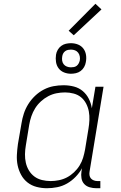

<svg xmlns="http://www.w3.org/2000/svg" viewBox="-20 -990 640 1018"><path d="M229 8Q201 8 174 1Q147 -6 126 -22.5Q105 -39 92 -63Q79 -87 73.5 -113.5Q68 -140 69.5 -168.5Q71 -197 75 -226L94 -336Q98 -362 106.5 -388Q115 -414 130 -438Q145 -462 166 -482Q187 -502 212 -515Q237 -528 263.5 -533Q290 -538 317 -538Q346 -538 372.5 -531Q399 -524 419 -507Q439 -490 451 -466Q463 -442 467 -416L486 -530H529L455 -81Q453 -71 454.5 -61Q456 -51 462 -44Q468 -37 477.5 -33.5Q487 -30 497 -30H512V8H491Q473 8 455.5 3Q438 -2 426.5 -14.5Q415 -27 412 -45Q409 -63 412 -81L415 -98Q401 -73 380.5 -52Q360 -31 335.5 -17Q311 -3 283.5 2.5Q256 8 229 8Q229 8 229 8Q229 8 229 8ZM249 -30Q270 -30 292.5 -34.5Q315 -39 335 -49.5Q355 -60 372.5 -76.5Q390 -93 402 -112.5Q414 -132 420.5 -153.5Q427 -175 431 -197L449 -307Q453 -330 454 -353.5Q455 -377 451 -399Q447 -421 436.5 -441Q426 -461 409.5 -474.5Q393 -488 370.5 -494Q348 -500 325 -500Q302 -500 279.5 -495.5Q257 -491 236 -480Q215 -469 197 -452.5Q179 -436 166.5 -416Q154 -396 146.5 -374Q139 -352 135 -329L117 -219Q113 -196 112.5 -172.5Q112 -149 117 -127Q122 -105 133.5 -86Q145 -67 162.5 -54Q180 -41 202.5 -35.5Q225 -30 249 -30ZM356 -599Q337 -599 319.5 -606Q302 -613 291 -627.5Q280 -642 277 -661Q274 -680 277 -700Q279 -713 286 -725.5Q293 -738 304.5 -746.5Q316 -755 329.5 -758Q343 -761 356 -761Q376 -761 393.5 -754Q411 -747 422 -732.5Q433 -718 436 -699Q439 -680 435 -660Q433 -647 426 -634.5Q419 -622 407.5 -613.5Q396 -605 382.5 -602Q369 -599 356 -599ZM356 -633Q364 -633 372 -634.5Q380 -636 386.5 -641Q393 -646 397 -653.5Q401 -661 403 -669Q405 -680 403 -691Q401 -702 394.5 -710.5Q388 -719 378 -723Q368 -727 356 -727Q349 -727 341 -725.5Q333 -724 326 -719Q319 -714 315 -706.5Q311 -699 310 -691Q308 -680 309.5 -669Q311 -658 317.5 -649.5Q324 -641 334.5 -637Q345 -633 356 -633ZM371 -803 344 -827 486 -970 518 -940Z"/></svg>

Font: Iosevka Slab XLtEx
Style: Italic
Weight: 200
Width: 7
Italic angle: -9°
Monospace: yes
Designer: Belleve Invis
Foundry: Belleve Invis
Version: Version 11.1.0; ttfautohint (v1.8.3)